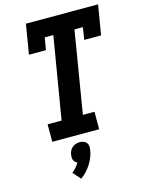

<svg xmlns="http://www.w3.org/2000/svg" viewBox="-143 -820 887 1167"><g transform="rotate(-15 300.0 -236.5)"><path d="M107 0V-110H195L281 -625H227L214 -548H107L138 -735H592L561 -548H455L467 -625H414L329 -110H402V0ZM219 262 176 214Q190 203 201.5 189.5Q213 176 222 161Q222 161 222 161Q222 161 222 161Q214 158 208.5 152.5Q203 147 199.5 139.5Q196 132 196 123Q196 114 197 105Q199 93 204.5 81.5Q210 70 220 61.5Q230 53 242.5 49Q255 45 267 45Q279 45 290.5 49Q302 53 309 61.5Q316 70 317.5 81.5Q319 93 317 105Q314 128 305.5 150Q297 172 284.5 192Q272 212 255.5 230Q239 248 219 262Z"/></g></svg>

Font: Iosevka Slab XBdEx
Style: Italic
Weight: 800
Width: 7
Italic angle: -9°
Monospace: yes
Designer: Belleve Invis
Foundry: Belleve Invis
Version: Version 11.1.1; ttfautohint (v1.8.3)